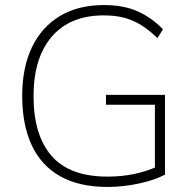

<svg xmlns="http://www.w3.org/2000/svg" viewBox="-20 -733 763 761"><path d="M406 8Q294 8 218.5 -34.5Q143 -77 105.5 -158Q68 -239 68 -353Q68 -465 106.5 -545.5Q145 -626 217.5 -669.5Q290 -713 392 -713Q469 -713 524.5 -688.5Q580 -664 626 -617L604 -582Q571 -614 539.5 -633.5Q508 -653 473 -662.5Q438 -672 391 -672Q258 -672 185.5 -588Q113 -504 113 -352Q113 -197 184.5 -115Q256 -33 406 -33Q463 -33 512.5 -43.5Q562 -54 606 -74L594 -38V-318H400V-357H634V-41Q596 -20 532.5 -6Q469 8 406 8Z"/></svg>

Font: Mulish ExtraLight
Style: Regular
Weight: 200
Designer: Vernon Adams
Foundry: Vernon Adams
Version: Version 3.603